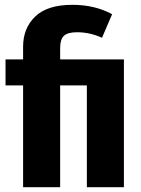

<svg xmlns="http://www.w3.org/2000/svg" viewBox="-20 -778 587 798"><path d="M446 -719 404 -621Q354 -644 300 -644Q261 -644 245.5 -629Q230 -614 230 -578V-531H495V0H341V-423H230V0H76V-423H3V-531H76V-584Q76 -661 126.5 -709.5Q177 -758 281 -758Q374 -758 446 -719Z"/></svg>

Font: Fira Sans Condensed
Style: Bold
Weight: 700
Width: 3
Designer: bBox Type GmbH & Carrois Corporate GbR & Edenspiekermann AG
Foundry: bBox Type GmbH & Carrois Corporate GbR & Edenspiekermann AG
Version: Version 4.301